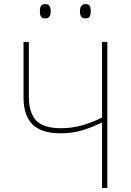

<svg xmlns="http://www.w3.org/2000/svg" viewBox="-20 -919 640 939"><path d="M479 -320Q425 -294 378 -280.5Q331 -267 277 -267Q182 -267 138.5 -311Q95 -355 95 -443V-714H121V-448Q121 -368 156.5 -330Q192 -292 278 -292Q330 -292 378 -305Q426 -318 479 -344V-714H505V0H479ZM175 -864Q175 -881 180.5 -890Q186 -899 201 -899Q217 -899 222.5 -889.5Q228 -880 228 -864Q228 -848 222.5 -838.5Q217 -829 201 -829Q186 -829 180.5 -838Q175 -847 175 -864ZM371 -864Q371 -899 398 -899Q414 -899 419 -889.5Q424 -880 424 -864Q424 -848 419 -838.5Q414 -829 398 -829Q383 -829 377 -838Q371 -847 371 -864Z"/></svg>

Font: Noto Sans Mono UI Thin
Style: Regular
Weight: 250
Monospace: yes
Designer: Monotype Design team
Foundry: Monotype Imaging Inc.
Version: Version 1.000